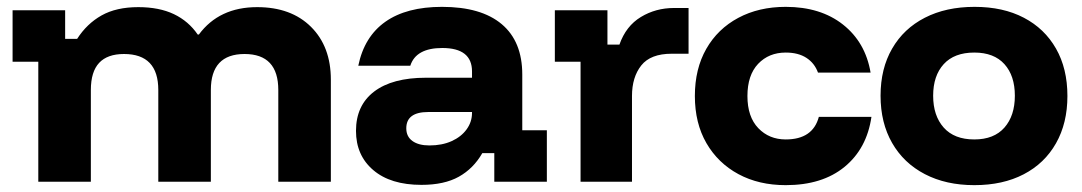

<svg xmlns="http://www.w3.org/2000/svg" viewBox="-20 -530 3157 560"><path d="M91.7 0V-350H16.7V-500H170V-416.7H205Q233.3 -460.8 276.2 -485Q319.2 -509.2 383.3 -509.2Q444.2 -509.2 487.1 -488.8Q530 -468.3 556.7 -429.2H560Q619.2 -509.2 730 -509.2Q829.2 -509.2 887.1 -451.7Q945 -394.2 945 -297.5V0H791.7V-267.5Q791.7 -372.5 693.3 -372.5Q595 -372.5 595 -267.5V0H441.7V-267.5Q441.7 -372.5 341.7 -372.5Q293.3 -372.5 269.2 -346.7Q245 -320.8 245 -267.5V0Z M1209.2 9.2Q1119.2 9.2 1068.8 -33.8Q1018.3 -76.7 1018.3 -148.3Q1018.3 -222.5 1071.2 -262.9Q1124.2 -303.3 1222.5 -303.3H1356.7V-321.7Q1356.7 -390 1270 -390Q1193.3 -390 1176.7 -338.3H1025Q1042.5 -423.3 1104.2 -466.7Q1165.8 -510 1269.2 -510Q1383.3 -510 1443.3 -459.6Q1503.3 -409.2 1503.3 -312.5V-150H1575V0H1421.7V-83.3H1386.7Q1360.8 -38.3 1318.3 -14.6Q1275.8 9.2 1209.2 9.2ZM1232.5 -105.8Q1269.2 -105.8 1297.1 -118.3Q1325 -130.8 1340.8 -152.5Q1356.7 -174.2 1356.7 -200.8V-203.3H1229.2Q1165 -203.3 1165 -155.8Q1165 -131.7 1182.9 -118.8Q1200.8 -105.8 1232.5 -105.8Z M1673.3 0V-350H1598.3V-500H1751.7V-400H1786.7Q1805.8 -454.2 1849.2 -480.4Q1892.5 -506.7 1945.8 -506.7H1988.3V-373.3H1939.2Q1877.5 -373.3 1850.4 -339.2Q1823.3 -305 1823.3 -250V0Z M2271.7 10Q2193.3 10 2133.8 -22.1Q2074.2 -54.2 2040.4 -112.5Q2006.7 -170.8 2006.7 -250Q2006.7 -329.2 2040 -387.5Q2073.3 -445.8 2133.3 -477.9Q2193.3 -510 2271.7 -510Q2373.3 -510 2438.8 -458.3Q2504.2 -406.7 2519.2 -318.3H2365.8Q2355.8 -345.8 2332.1 -361.2Q2308.3 -376.7 2271.7 -376.7Q2222.5 -376.7 2191.2 -343.8Q2160 -310.8 2160 -250Q2160 -189.2 2191.7 -156.2Q2223.3 -123.3 2271.7 -123.3Q2350.8 -123.3 2368.3 -189.2H2521.7Q2508.3 -96.7 2443.3 -43.3Q2378.3 10 2271.7 10Z M2821.7 10Q2739.2 10 2677.5 -22.1Q2615.8 -54.2 2582.1 -112.9Q2548.3 -171.7 2548.3 -250.8Q2548.3 -330 2582.1 -388.3Q2615.8 -446.7 2677.5 -478.3Q2739.2 -510 2822.5 -510Q2905.8 -510 2966.2 -478.3Q3026.7 -446.7 3060 -388.3Q3093.3 -330 3093.3 -250Q3093.3 -170.8 3060 -112.1Q3026.7 -53.3 2965.8 -21.7Q2905 10 2821.7 10ZM2821.7 -123.3Q2879.2 -123.3 2909.6 -157.9Q2940 -192.5 2940 -250.8Q2940 -309.2 2909.6 -342.9Q2879.2 -376.7 2821.7 -376.7Q2763.3 -376.7 2732.5 -342.9Q2701.7 -309.2 2701.7 -250.8Q2701.7 -192.5 2732.5 -157.9Q2763.3 -123.3 2821.7 -123.3Z"/></svg>

Font: Funnel Display Light ExtraBold
Style: Regular
Weight: 800
Version: Version 1.000